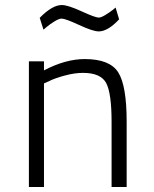

<svg xmlns="http://www.w3.org/2000/svg" viewBox="-20 -744 613 764"><path d="M155 0H95V-500H155V-464Q241 -509 317 -509Q417 -509 450.5 -456Q484 -403 484 -260V0H424V-259Q424 -373 402.5 -413.5Q381 -454 310 -454Q277 -454 238 -443.5Q199 -433 177 -422L155 -412ZM440 -714 454 -667Q409 -619 373 -619Q350 -619 295 -644.5Q240 -670 225 -670Q215 -670 197 -659Q179 -648 166 -637L153 -626L138 -673Q188 -724 226 -724Q250 -724 304.5 -699Q359 -674 373 -674Q382 -674 398.5 -684Q415 -694 428 -704Z"/></svg>

Font: TypoPRO Titillium Text
Style: 250 wt
Weight: 300
Designer: Accademia di Belle Arti di Urbino and others
Foundry: Accademia di Belle Arti di Urbino and others.
Version: Version 25.000